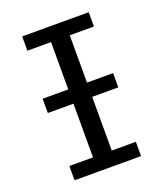

<svg xmlns="http://www.w3.org/2000/svg" viewBox="-132 -803 770 894"><g transform="rotate(-20 252.5 -356.5)"><path d="M200.2 -407.7V-642.1H83V-712.9H412.6V-642.1H293V-407.7H422.4V-336.9H293V-70.8H412.6V0H83V-70.8H200.2V-336.9H73.2V-407.7Z"/></g></svg>

Font: Andika FrenchTight
Style: Regular
Weight: 400
Designer: Victor Gaultney, Annie Olsen, Julie Remington, Don Collingsworth, Eric Hays, Becca Hirsbrunner
Foundry: SIL International
Version: Version 5.000 ; Dig1 Dig4Opn Dig7 LnSpcTght